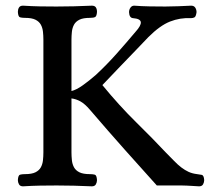

<svg xmlns="http://www.w3.org/2000/svg" viewBox="-20 -654 740 677"><path d="M458 -542Q478 -564 476.5 -576Q475 -588 449 -590Q436 -591 435 -611Q435 -620 440 -627Q445 -634 453 -634Q479 -632 508 -631.5Q537 -631 563 -631Q583 -631 608.5 -632Q634 -633 654 -634Q664 -634 668.5 -627Q673 -620 673 -611Q671 -596 666 -593Q661 -590 653 -590Q615 -592 579.5 -578Q544 -564 503 -523Q486 -505 458.5 -476.5Q431 -448 405 -421Q374 -389 341 -354Q400 -282 460.5 -222.5Q521 -163 564 -117Q581 -100 594 -86.5Q607 -73 619.5 -63.5Q632 -54 645 -48Q658 -42 675 -40Q683 -39 691 -37.5Q699 -36 700 -19Q700 -11 696 -4Q692 3 682 3Q666 2 656.5 1.5Q647 1 638.5 0.5Q630 0 621 0Q612 0 597 0H533Q478 -61 420.5 -125.5Q363 -190 297 -267Q279 -288 263.5 -296.5Q248 -305 232 -307V-117Q232 -103 233.5 -89Q235 -75 241 -64Q247 -53 260 -46.5Q273 -40 297 -40Q308 -40 314.5 -38Q321 -36 322 -19Q322 -11 318 -4Q314 3 304 3Q239 0 180 0Q150 0 121.5 0.5Q93 1 61 3Q51 3 47 -4Q43 -11 43 -19Q44 -36 50.5 -38Q57 -40 68 -40Q92 -40 105 -46.5Q118 -53 124 -64Q130 -75 131.5 -89Q133 -103 133 -117V-514Q133 -528 131.5 -542Q130 -556 124 -567Q118 -578 105 -584.5Q92 -591 68 -591Q57 -591 50.5 -593Q44 -595 43 -612Q43 -621 47 -627.5Q51 -634 61 -634Q93 -632 121 -631.5Q149 -631 179 -631Q239 -631 304 -634Q314 -634 318 -628Q322 -622 322 -612Q321 -597 315.5 -594Q310 -591 297 -591Q273 -591 260 -584.5Q247 -578 241 -567Q235 -556 233.5 -542Q232 -528 232 -514V-333Q249 -337 271.5 -353Q294 -369 317 -389Q355 -424 391 -464.5Q427 -505 458 -542Z"/></svg>

Font: Alice
Style: Regular
Weight: 400
Designer: Cyreal (www.cyreal.org)
Foundry: Cyreal (www.cyreal.org)
Version: Version 1.010